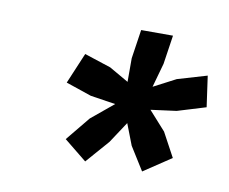

<svg xmlns="http://www.w3.org/2000/svg" viewBox="-45 -766 468 392"><g transform="rotate(10 189.0 -570.0)"><path d="M88 -580 141 -562 193 -554 147 -516 106 -466 153 -428 195 -476 224 -520 241 -476 271 -428 328 -466 301 -516 266 -555 319 -562 378 -580 369 -644 308 -626 262 -602 276 -652 285 -712H219L210 -652V-603L170 -626L115 -644Z"/></g></svg>

Font: Ronzino Oblique
Style: Italic
Weight: 400
Italic angle: -8°
Designer: Nunzio Mazzaferro
Foundry: Collletttivo
Version: Version 1.000;Glyphs 3.3 (3337)